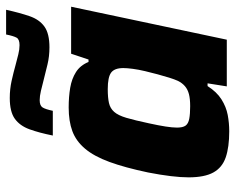

<svg xmlns="http://www.w3.org/2000/svg" viewBox="-91 -672 771 629"><g transform="rotate(-90 294.5 -357.5)"><path d="M179 8Q127 8 93.5 -3.5Q60 -15 44 -44Q28 -73 28 -125Q28 -150 32 -183.5Q36 -217 44 -258Q60 -334 78.5 -384.5Q97 -435 122 -464.5Q147 -494 179.5 -506Q212 -518 257 -518Q292 -518 321.5 -513Q351 -508 373 -494Q395 -480 406 -453H414L433 -510H587L479 0H326L336 -63H327Q308 -33 283.5 -17.5Q259 -2 232.5 3Q206 8 179 8ZM261 -120Q285 -120 300.5 -124Q316 -128 326.5 -137Q337 -146 344 -160Q349 -171 354.5 -188.5Q360 -206 365.5 -226.5Q371 -247 376 -268Q381 -289 383.5 -308Q386 -327 386 -339Q386 -368 371 -379Q356 -390 317 -390Q289 -390 271.5 -386Q254 -382 242.5 -369Q231 -356 223 -329Q215 -302 205 -255Q198 -223 194.5 -200.5Q191 -178 191 -163Q191 -144 197.5 -135Q204 -126 220 -123Q236 -120 261 -120ZM165 -570Q174 -615 185.5 -646.5Q197 -678 220 -694.5Q243 -711 288 -711Q317 -711 344 -705Q371 -699 396 -692Q415 -687 431 -683Q447 -679 461 -679Q480 -679 485.5 -688.5Q491 -698 496 -723H577Q567 -678 556 -646Q545 -614 522 -597.5Q499 -581 454 -581Q424 -581 397.5 -587.5Q371 -594 347 -600Q328 -605 311 -609Q294 -613 281 -613Q263 -613 257 -603.5Q251 -594 246 -570Z"/></g></svg>

Font: Saira Thin
Style: Bold Italic
Weight: 700
Italic angle: -12°
Version: Version 1.101